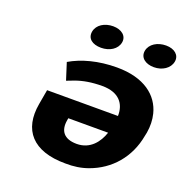

<svg xmlns="http://www.w3.org/2000/svg" viewBox="-132 -847 935 975"><g transform="rotate(20 336.0 -360.0)"><path d="M156 -478 185 -387C199 -392 212 -397 224 -402C265 -417 311 -425 368 -425C458 -425 496 -375 494 -309H111L97 -229C71 -82 148 9 325 9C369 10 410 4 448 -10C556 -49 635 -138 657 -261L661 -280C667 -316 666 -350 658 -382C635 -473 553 -539 406 -539C305 -539 219 -515 156 -478ZM259 -200 261 -212H476C458 -158 418 -104 345 -104C275 -104 249 -142 259 -200ZM294 -605C340 -605 379 -629 386 -667C393 -704 361 -729 316 -729C270 -729 231 -705 224 -667C217 -628 247 -605 294 -605ZM580 -604C625 -604 664 -629 671 -667C678 -704 647 -729 602 -729C556 -729 516 -705 509 -667C502 -629 534 -604 580 -604Z"/></g></svg>

Font: Asimov
Style: XWidIt
Weight: 500
Designer: Google
Version: Version 2.000980; 2014